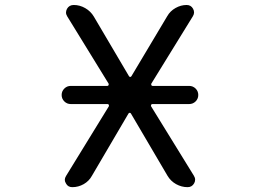

<svg xmlns="http://www.w3.org/2000/svg" viewBox="-20 -775 1040 774"><path d="M265.6 -355.5Q250 -355.5 239.3 -366.2Q228.5 -377 228.5 -392.1Q228.5 -407.2 239.3 -418Q250 -428.7 265.6 -428.7H413.1Q416 -428.7 417.5 -431.6Q418.9 -434.6 418 -437.5L251 -709Q246.1 -716.8 246.1 -724.6Q246.1 -731.4 250 -739.3Q258.8 -754.9 277.3 -754.9Q301.8 -754.9 323.7 -742.2Q345.7 -729.5 358.4 -708L500 -467.8Q502 -464.8 504.9 -464.8Q507.8 -464.8 509.8 -467.8L654.3 -710Q666 -730.5 687.5 -742.7Q709 -754.9 732.4 -754.9Q750 -754.9 758.3 -739.7Q766.6 -724.6 757.8 -710L589.8 -437.5Q588.9 -434.6 590.3 -431.6Q591.8 -428.7 594.7 -428.7H742.2Q757.8 -428.7 768.6 -418Q779.3 -407.2 779.3 -392.1Q779.3 -377 768.6 -366.2Q757.8 -355.5 742.2 -355.5H593.8Q590.8 -355.5 589.4 -352.5Q587.9 -349.6 588.9 -346.7L761.7 -66.4Q766.6 -58.6 766.6 -50.8Q766.6 -43 762.7 -36.1Q753.9 -20.5 736.3 -20.5Q711.9 -20.5 689.9 -32.7Q668 -44.9 655.3 -66.4L507.8 -317.4Q505.9 -320.3 502.9 -320.3Q500 -320.3 498 -317.4L350.6 -66.4Q338.9 -44.9 317.4 -32.7Q295.9 -20.5 271.5 -20.5Q253.9 -20.5 246.1 -35.2Q241.2 -43 241.2 -49.8Q241.2 -57.6 246.1 -65.4L418.9 -346.7Q419.9 -349.6 418.5 -352.5Q417 -355.5 414.1 -355.5Z"/></svg>

Font: Rounded-X Mgen+ 1mn regular
Style: Regular
Weight: 400
Designer: [Source Han Sans]
Ryoko NISHIZUKA  (kana & ideographs); Paul D. Hunt (Latin, Greek & Cyrillic); Wenlong ZHANG  (bopomofo
Version: Version 1.059.20150602